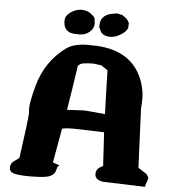

<svg xmlns="http://www.w3.org/2000/svg" viewBox="-57 -889 845 940"><g transform="rotate(5 366.0 -419.0)"><path d="M375.5 -774.4Q375.5 -752 355.2 -734.1Q335 -716.3 304.2 -716.3Q273.4 -716.3 260.3 -720.7Q227.1 -732.9 227.1 -775.9Q227.1 -776.4 227.1 -777.3Q227.1 -801.8 252.9 -819.6Q278.8 -837.4 305.4 -837.4Q332 -837.4 349.6 -824.7Q367.2 -812 372.6 -802.2L375.5 -775.4ZM458 -717.8Q410.2 -717.8 402.8 -756.3H399.4V-769.5Q399.4 -816.4 449.7 -829.6L480.5 -835L509.8 -828.1V-826.2Q532.7 -814.9 539.1 -796.9H541.5V-776.9Q541.5 -756.3 513.2 -737.5Q484.9 -718.8 459.5 -717.8ZM443.4 -42.5Q443.4 -71.8 477.5 -84Q472.2 -167 467.8 -249.5Q433.6 -250.5 388.2 -252.2Q342.8 -253.9 324.2 -253.9H312.5Q289.1 -253.9 279.3 -252.4Q265.6 -250 261.2 -249.5Q246.6 -165.5 231 -80.6H231.9L263.7 -69.3L252.9 -58.1L253.9 -56.6L247.1 -34.7Q233.9 -12.2 202.4 -7.6Q170.9 -2.9 125 -2.9Q79.1 -2.9 51.3 -8.5Q23.4 -14.2 23.4 -36.9Q23.4 -59.6 43.5 -72.3Q63.5 -85 65.9 -89.8Q91.3 -270.5 93.3 -309.1L91.8 -333Q91.8 -365.7 112.8 -443.8Q147 -570.3 247.1 -642.6Q284.2 -668.9 353.5 -668.9Q370.1 -668.9 396.5 -668Q574.2 -658.2 625.5 -512.2Q640.1 -467.8 640.1 -431.9Q640.1 -396 637.7 -383.3L650.4 -91.3L692.9 -63.5L703.6 -45.9L689.5 -1L482.4 -7.8Q443.4 -14.6 443.4 -42.5ZM425.3 -575.2 385.3 -580.1Q332 -579.1 323 -572Q314 -564.9 311.5 -563.5Q295.4 -452.6 277.3 -343.3L362.3 -347.7Q415 -342.8 464.4 -338.9Q460.4 -445.8 458 -553.2Z"/></g></svg>

Font: Drukaatie burti
Style: Heavy
Weight: 800
Version: Version 0.14